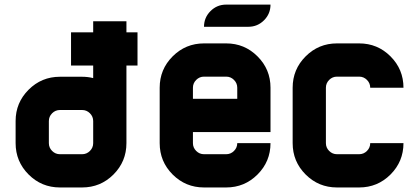

<svg xmlns="http://www.w3.org/2000/svg" viewBox="-20 -826 1847 846"><path d="M390.6 -292.5Q390.6 -312.5 376.2 -326.9Q361.8 -341.3 341.8 -341.3H244.1Q224.1 -341.3 209.7 -326.9Q195.3 -312.5 195.3 -292.5V-195.3Q195.3 -175.3 209.7 -160.9Q224.1 -146.5 244.1 -146.5H341.8Q361.8 -146.5 376.2 -160.9Q390.6 -175.3 390.6 -195.3ZM390.6 -683.6V-732.4H537.1V-683.6H585.9V-537.1H537.1V-195.3Q537.1 -114.3 480 -57.1Q422.9 0 341.8 0H244.1Q163.1 0 106 -57.1Q48.8 -114.3 48.8 -195.3V-293Q48.8 -373.5 106 -430.7Q163.1 -487.8 244.1 -487.8H341.8Q367.2 -487.8 390.6 -481.9V-537.1H293V-683.6Z M976.6 -488.3H878.9Q858.9 -488.3 844.5 -473.9Q830.1 -459.5 830.1 -439.5V-390.6H1025.4V-439.5Q1025.4 -459.5 1011 -473.9Q996.6 -488.3 976.6 -488.3ZM878.9 -634.8H976.6Q1057.6 -634.8 1114.7 -577.6Q1171.9 -520.5 1171.9 -439.5V-244.1H830.1V-195.3Q830.1 -175.3 844.5 -160.9Q858.9 -146.5 878.9 -146.5H976.6Q996.6 -146.5 1011 -160.9Q1025.4 -175.3 1025.4 -195.3H1171.9Q1171.9 -114.3 1114.7 -57.1Q1057.6 0 976.6 0H878.9Q797.9 0 740.7 -57.1Q683.6 -114.3 683.6 -195.3V-439.5Q683.6 -520.5 740.7 -577.6Q797.9 -634.8 878.9 -634.8ZM1074.2 -708H878.9Q878.9 -748.5 907.5 -777.1Q936 -805.7 976.6 -805.7H1171.9Q1171.9 -765.1 1143.3 -736.6Q1114.7 -708 1074.2 -708Z M1562.5 -634.8Q1643.6 -634.8 1700.7 -577.6Q1757.8 -520.5 1757.8 -439.5H1611.3Q1611.3 -459.5 1596.9 -473.9Q1582.5 -488.3 1562.5 -488.3H1464.8Q1444.8 -488.3 1430.4 -473.9Q1416 -459.5 1416 -439.5V-195.3Q1416 -175.3 1430.4 -160.9Q1444.8 -146.5 1464.8 -146.5H1562.5Q1582.5 -146.5 1596.9 -160.9Q1611.3 -175.3 1611.3 -195.3H1757.8Q1757.8 -114.3 1700.7 -57.1Q1643.6 0 1562.5 0H1464.8Q1383.8 0 1326.7 -57.1Q1269.5 -114.3 1269.5 -195.3V-439.5Q1269.5 -520.5 1326.7 -577.6Q1383.8 -634.8 1464.8 -634.8Z"/></svg>

Font: Audex
Style: Regular
Weight: 400
Designer: GGBotNet
Foundry: GGBotNet
Version: 1.00